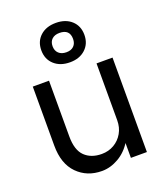

<svg xmlns="http://www.w3.org/2000/svg" viewBox="-142 -851 808 955"><g transform="rotate(-20 262.5 -373.5)"><path d="M212.7 -654.7Q212.7 -678.9 227.4 -692.3Q242 -705.6 267 -705.6Q321.1 -705.6 321.1 -654.6Q321.1 -630.9 307.2 -617.1Q293.4 -603.2 268 -603.2Q242.1 -603.2 227.4 -617.1Q212.7 -630.9 212.7 -654.7ZM381 -654.6Q381 -701.6 349.7 -730.2Q318.4 -758.7 267 -758.7Q215.7 -758.7 184.4 -730.2Q153.1 -701.7 153.1 -654.7Q153.1 -607.6 184.7 -578.9Q216.2 -550.1 268 -550.1Q318.5 -550.1 349.7 -578.9Q381 -607.7 381 -654.6ZM137.5 -204.9V-500H51.6V-187.8Q51.6 -91.3 102.8 -39.4Q153.9 12.4 232.9 12.4Q277.6 12.4 320.8 -12.5Q364 -37.4 392.1 -83.5Q420.1 -129.6 420.1 -193.4L389 -199.4Q389 -161 371.9 -131.4Q354.9 -101.7 325.8 -84.7Q296.6 -67.6 260.2 -67.6Q204.3 -67.6 170.9 -100Q137.5 -132.4 137.5 -204.9ZM473.7 0V-500H389V0Z"/></g></svg>

Font: Overused Grotesk Light
Style: Regular
Weight: 300
Designer: RandomMaerks
Version: Version 0.005